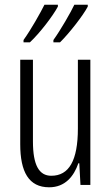

<svg xmlns="http://www.w3.org/2000/svg" viewBox="-20 -786 472 816"><path d="M353 -758V-766H296C281 -734 238 -659 207 -616V-606H235C273 -643 334 -721 353 -758ZM226 -758V-766H169C152 -732 113 -662 80 -616V-606H107C150 -646 206 -720 226 -758ZM364 -532H311V-240C311 -103 273 -39 198 -39C146 -39 120 -84 120 -185V-532H66V-173C66 -56 102 10 189 10C257 10 294 -37 313 -92H317L322 0H364Z"/></svg>

Font: Noto Sans Gujarati ExtraCondensed Light
Style: Regular
Weight: 300
Width: 2
Designer: Jelle Bosma - Monotype Design Team, Universal Thirst
Foundry: Monotype Imaging Inc.
Version: Version 2.106